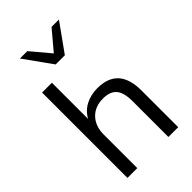

<svg xmlns="http://www.w3.org/2000/svg" viewBox="-276 -1029 1121 1121"><g transform="rotate(-45 284.0 -468.5)"><path d="M76 0V-705H157V-406Q181 -450 224.5 -472.5Q268 -495 322 -495Q495 -495 495 -303V0H414V-298Q414 -366 387.5 -397.5Q361 -429 303 -429Q236 -429 196.5 -387.5Q157 -346 157 -277V0ZM248 -765 125 -937H186L286 -818L386 -937H447L324 -765Z"/></g></svg>

Font: Nunito Sans
Style: Regular
Weight: 400
Designer: Vernon Adams
Foundry: Vernon Adams
Version: Version 3.101; ttfautohint (v1.8.4.7-5d5b);gftools[0.9.27]